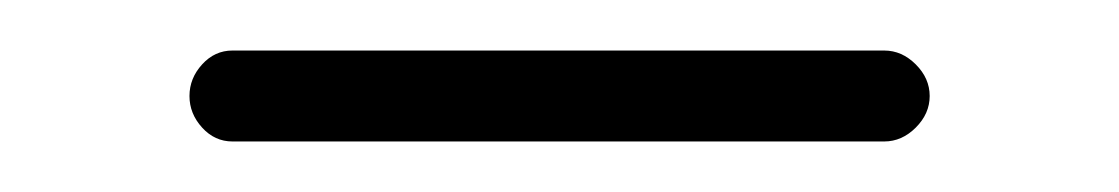

<svg xmlns="http://www.w3.org/2000/svg" viewBox="-20 -282 443 76"><path d="M72 -226Q65 -226 60 -231.5Q55 -237 55 -244Q55 -251 60 -256.5Q65 -262 72 -262H330Q337 -262 342.5 -256.5Q348 -251 348 -244Q348 -237 342.5 -231.5Q337 -226 330 -226Z"/></svg>

Font: Comic Neue Light
Style: Regular
Weight: 300
Designer: Craig Rozynski
Foundry: Craig Rozynski
Version: Version 2.003